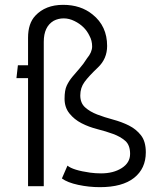

<svg xmlns="http://www.w3.org/2000/svg" viewBox="-20 -770 696 794"><path d="M54 -500H96V-614Q96 -673 126 -705Q168 -750 241 -750Q314 -750 363 -710Q423 -662 423 -580Q423 -527 385 -491Q347 -455 329.5 -431Q312 -407 312 -375.5Q312 -344 332 -326Q352 -308 382 -296.5Q412 -285 447.5 -275.5Q483 -266 513 -251Q543 -236 563 -210.5Q583 -185 583 -140Q583 -73 534.5 -34.5Q486 4 393 4Q348 4 303.5 -5.5Q259 -15 236 -32L259 -85Q282 -66 353 -56Q375 -53 398 -53Q449 -53 483.5 -75Q518 -97 518 -133.5Q518 -170 498 -187.5Q478 -205 448 -216Q418 -227 382.5 -236Q347 -245 317 -260.5Q287 -276 267 -301Q247 -326 247 -361.5Q247 -397 256 -416Q265 -435 279 -452Q293 -469 309 -487Q325 -505 340 -529Q361 -554 361 -578Q361 -602 350 -622Q331 -662 288 -683Q266 -694 243.5 -694Q221 -694 202 -684Q161 -660 161 -597V0H96V-447H48Z"/></svg>

Font: Antic
Style: Regular
Weight: 400
Version: Version 1.0002